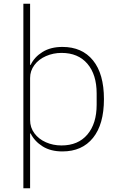

<svg xmlns="http://www.w3.org/2000/svg" viewBox="-20 -797 637 1027"><path d="M105 210V-777H141V-450H144Q164 -492 207.5 -519Q251 -546 314 -546Q419 -546 477.5 -474Q536 -402 536 -267Q536 -132 477.5 -59.5Q419 13 314 13Q251 13 208 -14Q165 -41 144 -83H141V210ZM497 -237V-297Q497 -398 447.5 -456Q398 -514 309 -514Q265 -514 226 -497Q187 -480 164 -449Q141 -418 141 -380V-155Q141 -115 164 -84Q187 -53 225.5 -36Q264 -19 309 -19Q398 -19 447.5 -77.5Q497 -136 497 -237Z"/></svg>

Font: IBM Plex Sans JP ExtraLight
Style: Regular
Weight: 200
Designer: Mike Abbink; Paul van der Laan; Pieter van Rosmalen; Wujin Sim; Yejin Wi; Jinhee Kim; Boomi Park; Yona Kim; Kichan Ma
Foundry: Sandoll Inc.
Version: Version 1.001